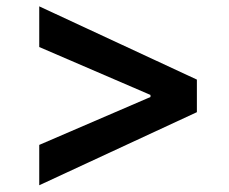

<svg xmlns="http://www.w3.org/2000/svg" viewBox="-20 -583 704 590"><path d="M585 -238.3 100.6 -13.7V-137.7L446.3 -286.6L442.4 -280.3V-296.4L446.3 -289.6L100.6 -438.5V-563.5L585 -338.4Z"/></svg>

Font: Inter 20pt SemiBold
Style: Regular
Weight: 600
Version: Version 4.001;git-66647c0bb